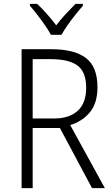

<svg xmlns="http://www.w3.org/2000/svg" viewBox="-20 -967 578 987"><path d="M244 -714Q362 -714 421.5 -669Q481 -624 481 -518Q481 -438 443 -391Q405 -344 341 -324L519 0H453L288 -309H148V0H91V-714ZM240 -663H148V-358H259Q336 -358 379.5 -397.5Q423 -437 423 -516Q423 -597 378.5 -630Q334 -663 240 -663ZM242 -788Q230 -810 211 -837.5Q192 -865 171.5 -891.5Q151 -918 134 -937V-947H171Q195 -925 221 -895.5Q247 -866 269 -837Q292 -867 317 -894Q342 -921 368 -947H406V-937Q388 -917 367 -890.5Q346 -864 327 -837Q308 -810 296 -788Z"/></svg>

Font: Noto Sans Lao UI SemCond Light
Style: Regular
Weight: 300
Width: 4
Designer: Monotype Design Team
Foundry: Monotype Imaging Inc.
Version: Version 2.000; ttfautohint (v1.8.4.7-5d5b)